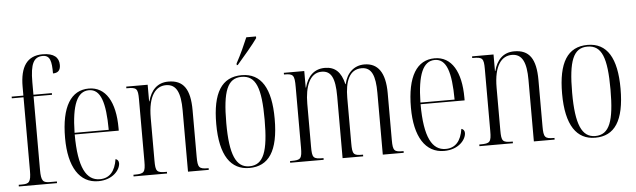

<svg xmlns="http://www.w3.org/2000/svg" viewBox="-49 -952 3781 1142"><g transform="rotate(-5 1842.0 -380.5)"><path d="M23 0H251V-10H212C169 -10 157 -18 157 -88V-526H267V-536H157V-611C157 -720 178 -761 232 -761C276 -761 284 -725 284 -652C313 -652 329 -666 329 -699C329 -743 300 -771 232 -771C139 -771 97 -708 97 -589V-536H27V-526H97V-88C97 -18 84 -10 42 -10H23Z M497 10C585 10 629 -48 629 -86C629 -99 622 -109 610 -112C599 -40 565 -1 507 -1C427 -1 381 -80 381 -279H644V-295C644 -450 589 -544 488 -544C382 -544 322 -451 322 -263C322 -90 385 10 497 10ZM585 -289H381C384 -456 418 -534 488 -534C558 -534 584 -453 585 -289Z M708 0H908V-10H902C847 -10 840 -18 840 -83V-337C840 -472 887 -524 947 -524C1010 -524 1033 -470 1033 -367V0H1157V-10H1153C1100 -10 1092 -19 1092 -84V-361C1092 -488 1053 -544 963 -544C896 -544 858 -501 841 -437H839V-536H711V-526H716C772 -526 780 -519 780 -454V-84C780 -18 772 -10 715 -10H708Z M1377 -616V-606H1383C1422 -651 1482 -721 1506 -756V-766H1448C1429 -721 1407 -671 1377 -616ZM1399 10C1514 10 1574 -75 1574 -268C1574 -451 1517 -544 1401 -544C1281 -544 1225 -453 1225 -268C1225 -78 1289 10 1399 10ZM1400 0C1320 0 1285 -79 1285 -268C1285 -458 1315 -534 1399 -534C1485 -534 1514 -458 1514 -268C1514 -80 1485 0 1400 0Z M1643 0H1843V-10H1841C1781 -10 1775 -17 1775 -85V-341C1775 -442 1805 -523 1876 -523C1933 -523 1956 -479 1956 -369V0H2079V-10H2075C2022 -10 2015 -17 2015 -84V-355C2015 -451 2041 -523 2115 -523C2175 -523 2196 -471 2196 -369V0H2321V-10H2319C2266 -10 2257 -16 2257 -81V-362C2257 -486 2213 -544 2133 -544C2072 -544 2027 -503 2013 -437H2011C1993 -512 1957 -544 1897 -544C1833 -544 1793 -503 1776 -437H1774V-536H1652V-526H1654C1708 -526 1715 -517 1715 -446V-86C1715 -17 1707 -10 1651 -10H1643Z M2562 10C2650 10 2694 -48 2694 -86C2694 -99 2687 -109 2675 -112C2664 -40 2630 -1 2572 -1C2492 -1 2446 -80 2446 -279H2709V-295C2709 -450 2654 -544 2553 -544C2447 -544 2387 -451 2387 -263C2387 -90 2450 10 2562 10ZM2650 -289H2446C2449 -456 2483 -534 2553 -534C2623 -534 2649 -453 2650 -289Z M2773 0H2973V-10H2967C2912 -10 2905 -18 2905 -83V-337C2905 -472 2952 -524 3012 -524C3075 -524 3098 -470 3098 -367V0H3222V-10H3218C3165 -10 3157 -19 3157 -84V-361C3157 -488 3118 -544 3028 -544C2961 -544 2923 -501 2906 -437H2904V-536H2776V-526H2781C2837 -526 2845 -519 2845 -454V-84C2845 -18 2837 -10 2780 -10H2773Z M3464 10C3579 10 3639 -75 3639 -268C3639 -451 3582 -544 3466 -544C3346 -544 3290 -453 3290 -268C3290 -78 3354 10 3464 10ZM3465 0C3385 0 3350 -79 3350 -268C3350 -458 3380 -534 3464 -534C3550 -534 3579 -458 3579 -268C3579 -80 3550 0 3465 0Z"/></g></svg>

Font: Noto Serif Display ExtraCondensed Light
Style: Regular
Weight: 300
Width: 2
Designer: Monotype Design Team
Foundry: Monotype Imaging Inc.
Version: Version 2.009